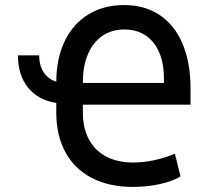

<svg xmlns="http://www.w3.org/2000/svg" viewBox="-20 -737 833 768"><path d="M205.1 -410.2Q205.6 -503.4 239 -572.8Q272.5 -642.1 333.7 -679.4Q395 -716.8 476.6 -716.8Q559.1 -716.8 618.9 -676.8Q678.7 -636.7 710.4 -561.3Q742.2 -485.8 742.2 -381.8V-318.4H311.5V-287.1Q311.5 -225.1 335.4 -179.9Q359.4 -134.8 404.8 -110.8Q450.2 -86.9 513.7 -86.9Q551.8 -86.9 596.2 -96.2Q640.6 -105.5 679.7 -122.1L702.1 -31.2Q671.4 -12.2 619.4 -0.7Q567.4 10.7 511.7 10.7Q417 10.7 347.9 -24.9Q278.8 -60.5 241.9 -127.7Q205.1 -194.8 205.1 -287.1V-325.2Q132.8 -336.4 92.3 -386.5Q51.8 -436.5 51.8 -515.6H136.7Q136.7 -475.1 154.5 -448Q172.4 -420.9 205.1 -410.2ZM635.7 -405.3V-422.9Q635.7 -483.4 616.7 -527.6Q597.7 -571.8 562 -595.5Q526.4 -619.1 477.5 -619.1Q427.2 -619.1 389.6 -593.5Q352.1 -567.9 331.8 -520.3Q311.5 -472.7 311.5 -408.2V-405.3Z"/></svg>

Font: Pretendard JP Medium
Style: Regular
Weight: 500
Designer: Base glyphs from Inter by Rasmus Andersson; Hangeul glyphs from Noto Sans CJK(Source Han Sans) by Jang Soo-young and Kan
Foundry: Kil Hyung-jin
Version: Version 1.309